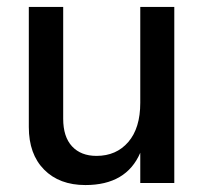

<svg xmlns="http://www.w3.org/2000/svg" viewBox="-20 -527 591 553"><path d="M482 0H384V-87Q344 6 226 6Q151 6 107 -38.5Q63 -83 63 -161V-507H162V-185Q162 -133 187.5 -105.5Q213 -78 258 -78Q315 -78 349.5 -118Q384 -158 384 -231V-507H482Z"/></svg>

Font: Hind Vadodara Medium
Style: Regular
Weight: 500
Designer: Hitesh Malaviya
Foundry: Indian Type Foundry
Version: Version 1.001;PS 1.0;hotconv 1.0.86;makeotf.lib2.5.63406; tt